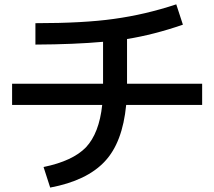

<svg xmlns="http://www.w3.org/2000/svg" viewBox="-20 -805 977 876"><path d="M35.2 -326.2V-422.9H450.2V-427.7V-614.3Q320.3 -602.5 141.6 -601.6V-699.2Q362.3 -699.2 500 -718.8Q642.6 -738.3 784.2 -785.2L814.5 -692.4Q681.6 -646.5 559.6 -627V-427.7V-422.9H902.3V-326.2H555.7Q539.1 -154.3 458 -68.4Q376 19.5 209 50.8L178.7 -43Q311.5 -70.3 372.1 -132.8Q432.6 -197.3 446.3 -326.2Z"/></svg>

Font: RobotoJAA
Style: Medium
Weight: 500
Version: Version 2.05; 2016-11-05